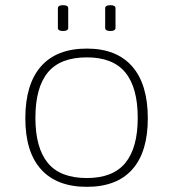

<svg xmlns="http://www.w3.org/2000/svg" viewBox="-20 -717 670 743"><path d="M316 6Q200 6 139 -61.5Q78 -129 78 -259Q78 -391 138.5 -460Q199 -529 316 -529Q431 -529 491.5 -460Q552 -391 552 -259Q552 -129 492 -61.5Q432 6 316 6ZM316 -28Q417 -28 465 -86.5Q513 -145 513 -261Q513 -378 465 -436.5Q417 -495 316 -495Q213 -495 165 -436.5Q117 -378 117 -261Q117 -145 165 -86.5Q213 -28 316 -28ZM407 -597Q387 -597 387 -609V-685Q387 -697 407 -697Q427 -697 427 -685V-609Q427 -597 407 -597ZM224 -597Q204 -597 204 -609V-685Q204 -697 224 -697Q244 -697 244 -685V-609Q244 -597 224 -597Z"/></svg>

Font: Asap Semi Expanded Thin
Style: Regular
Weight: 100
Width: 6
Designer: Pablo Cosgaya
Foundry: Omnibus-Type
Version: Version 3.001; ttfautohint (v1.8.4.7-5d5b)